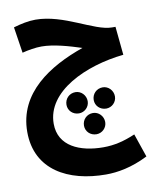

<svg xmlns="http://www.w3.org/2000/svg" viewBox="-89 -606 756 944"><g transform="rotate(-10 289.0 -134.0)"><path d="M364 271C421 271 493 259 574 218L534 101C478 125 429 137 374 137C257 137 153 93 153 -19C153 -181 358 -274 549 -294L535 -436H518C429 -436 295 -539 153 -539C118 -539 80 -531 43 -520L63 -390C94 -398 130 -404 160 -404C220 -404 295 -382 357 -362C186 -302 18 -197 18 -2C18 188 175 271 364 271ZM285 -48C313 -48 337 -71 337 -100C337 -130 313 -154 285 -154C254 -154 231 -130 231 -100C231 -71 254 -48 285 -48ZM421 -48C449 -48 473 -71 473 -100C473 -130 449 -154 421 -154C390 -154 367 -130 367 -100C367 -71 390 -48 421 -48ZM352 68C380 68 404 45 404 16C404 -14 380 -38 352 -38C321 -38 298 -14 298 16C298 45 321 68 352 68Z"/></g></svg>

Font: Noto Sans Arabic UI XCn
Style: Bold
Weight: 700
Width: 2
Designer: Monotype Design Team, Nadine Chahine and Nizar Qandah
Foundry: Monotype Imaging Inc.
Version: Version 2.010